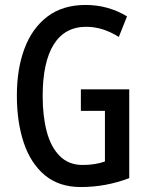

<svg xmlns="http://www.w3.org/2000/svg" viewBox="-20 -744 594 774"><path d="M306 -384H501V-26Q407 10 306 10Q218 10 161 -37.5Q104 -85 76 -168Q48 -251 48 -359Q48 -467 79 -549Q110 -631 171.5 -677.5Q233 -724 325 -724Q372 -724 414 -712Q456 -700 492 -678L459 -595Q394 -636 328 -636Q241 -636 196.5 -564.5Q152 -493 152 -356Q152 -276 168.5 -213.5Q185 -151 221 -115Q257 -79 313 -79Q364 -79 403 -93V-297H306Z"/></svg>

Font: Noto Sans Georgian ExtraCondensed Medium
Style: Regular
Weight: 500
Width: 2
Designer: Monotype Design Team, Akaki Razmadze
Foundry: Google LLC
Version: Version 2.005; ttfautohint (v1.8.4.7-5d5b)